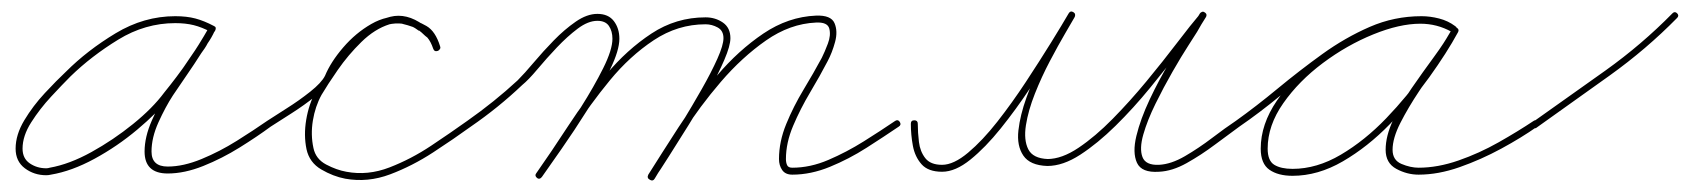

<svg xmlns="http://www.w3.org/2000/svg" viewBox="-20 -291 2922 332"><path d="M352 -238Q350 -233 344 -236Q329 -244 315 -247.5Q301 -251 283 -251Q231 -251 184.5 -222.5Q138 -194 102 -159Q88 -145 68.5 -124Q49 -103 34 -79.5Q19 -56 19 -34Q19 -17 31.5 -8.5Q44 0 60 0Q63 0 66 -1Q100 -7 138 -28Q176 -49 210 -76.5Q244 -104 264 -131Q286 -158 305 -185.5Q324 -213 341 -243Q344 -248 349 -245Q354 -243 351 -237Q346 -226 339 -216Q339 -216 339 -216Q339 -216 339 -216Q337 -212 334 -207.5Q331 -203 328 -199Q328 -199 328 -199Q328 -199 328 -199Q316 -180 303.5 -162Q291 -144 279 -126Q279 -126 279 -126Q279 -126 279 -126Q266 -106 254 -79.5Q242 -53 242 -29Q242 -3 270 -3Q297 -3 328.5 -16Q360 -29 389.5 -47.5Q419 -66 442 -82Q446 -85 450 -80Q453 -76 448 -72Q425 -55 394.5 -36Q364 -17 331.5 -4Q299 9 270 9Q230 9 230 -29Q230 -54 242.5 -82.5Q255 -111 269 -132Q269 -132 269 -132Q269 -132 269 -132Q281 -151 293.5 -169Q306 -187 318 -205Q318 -205 318 -205Q318 -205 318 -205Q321 -209 323.5 -213.5Q326 -218 329 -222Q329 -222 329 -222Q329 -222 329 -222Q335 -232 341 -243Q343 -248 349 -245Q354 -242 351 -237Q334 -207 314.5 -179Q295 -151 274 -123Q252 -96 217.5 -67Q183 -38 143.5 -16.5Q104 5 68 11Q64 12 60 12Q39 12 23 0Q7 -12 7 -34Q7 -58 22 -83Q37 -108 57.5 -130Q78 -152 94 -167Q131 -204 180 -233.5Q229 -263 283 -263Q303 -263 318 -259Q333 -255 350 -246Q355 -244 352 -238Z M448 -72Q443 -69 440 -74Q437 -79 442 -82Q454 -90 475.5 -103.5Q497 -117 516.5 -132.5Q536 -148 542 -160Q552 -184 573.5 -209Q595 -234 622 -249.5Q649 -265 678 -262Q678 -262 678 -262Q679 -262 679 -262Q702 -255 717.5 -246Q733 -237 741 -211Q742 -205 737 -203Q731 -201 729 -207Q725 -219 719 -226Q719 -226 719 -226Q719 -226 719 -226Q715 -229 712 -232Q709 -235 705 -238Q705 -238 705 -238Q704 -238 704 -238Q679 -257 653.5 -249Q628 -241 605 -218.5Q582 -196 564 -170Q546 -144 536 -127Q536 -127 536 -127Q536 -127 536 -127Q525 -107 521 -82.5Q517 -58 522 -35Q526 -16 544 -6.5Q562 3 579 6Q579 6 579 6Q579 6 579 6Q616 13 653.5 -1.5Q691 -16 725.5 -39Q760 -62 788 -82Q788 -82 788 -82Q788 -82 788 -82Q792 -85 796 -80Q799 -76 794 -72Q765 -51 729 -27.5Q693 -4 654.5 10.5Q616 25 577 18Q577 18 577 18Q577 18 577 18Q556 14 535.5 2Q515 -10 510 -33Q505 -57 509.5 -84Q514 -111 526 -133Q526 -133 526 -133Q526 -133 526 -133Q538 -153 557.5 -181Q577 -209 602 -232Q627 -255 655 -262Q683 -269 712 -248Q712 -248 711 -248Q711 -248 711 -248Q716 -245 720 -241.5Q724 -238 727 -234Q727 -234 727 -234Q727 -234 727 -234Q736 -225 741 -211Q743 -206 737 -204Q731 -202 729 -207Q722 -230 709 -237.5Q696 -245 675 -250Q675 -250 676 -250Q676 -250 676 -250Q651 -253 626 -238Q601 -223 581.5 -200Q562 -177 552 -156Q546 -141 526 -125Q506 -109 484 -95Q462 -81 448 -72Q448 -72 448 -72Q448 -72 448 -72Z M794 -72Q790 -69 786 -74Q783 -78 788 -82Q835 -115 875 -152Q887 -164 903 -183Q919 -202 937.5 -221Q956 -240 975.5 -253.5Q995 -267 1013 -267Q1032 -267 1041.5 -254.5Q1051 -242 1051 -224Q1051 -204 1035 -171Q1019 -138 996 -101.5Q973 -65 951 -33.5Q929 -2 917 15Q913 20 909 17Q904 13 907 9Q919 -8 940.5 -39Q962 -70 984.5 -105.5Q1007 -141 1023 -173Q1039 -205 1039 -224Q1039 -237 1033 -246Q1027 -255 1013 -255Q997 -255 979 -241.5Q961 -228 943 -209Q925 -190 909.5 -171.5Q894 -153 883 -144Q842 -105 794 -72Q794 -72 794 -72Q794 -72 794 -72ZM909 17Q904 13 907 9Q933 -28 963 -74Q993 -120 1028.5 -162.5Q1064 -205 1106.5 -233Q1149 -261 1200 -261Q1217 -261 1230 -252Q1243 -243 1243 -225Q1243 -212 1232.5 -187.5Q1222 -163 1205.5 -133.5Q1189 -104 1170.5 -74.5Q1152 -45 1136.5 -20.5Q1121 4 1112 17Q1109 22 1104 19Q1099 16 1102 11Q1110 -2 1125.5 -25.5Q1141 -49 1159 -78.5Q1177 -108 1193.5 -137Q1210 -166 1220.5 -189.5Q1231 -213 1231 -225Q1231 -238 1221 -243.5Q1211 -249 1200 -249Q1152 -249 1110.5 -221.5Q1069 -194 1034.5 -152Q1000 -110 971 -65Q942 -20 917 15Q913 20 909 17ZM1104 20Q1098 17 1101 11Q1123 -24 1153 -70.5Q1183 -117 1220 -160.5Q1257 -204 1300 -233Q1343 -262 1391 -264Q1417 -265 1423 -251Q1429 -237 1424 -218.5Q1419 -200 1411 -185Q1398 -160 1381 -131.5Q1364 -103 1351.5 -73.5Q1339 -44 1339 -16Q1339 -10 1341 -5.5Q1343 -1 1350 -1Q1381 -1 1412.5 -14.5Q1444 -28 1473.5 -46.5Q1503 -65 1528 -82Q1533 -85 1536 -80Q1539 -75 1534 -72Q1509 -55 1478.5 -35.5Q1448 -16 1415 -2.5Q1382 11 1350 11Q1338 11 1332.5 3Q1327 -5 1327 -16Q1327 -46 1339.5 -76.5Q1352 -107 1369.5 -136Q1387 -165 1401 -191Q1406 -201 1411.5 -215.5Q1417 -230 1414 -241.5Q1411 -253 1391 -252Q1346 -250 1304.5 -221Q1263 -192 1226.5 -149.5Q1190 -107 1161 -61.5Q1132 -16 1112 18Q1109 23 1104 20Z M1555 -77Q1555 -83 1561 -83Q1567 -83 1567 -77Q1567 -62 1569 -45.5Q1571 -29 1580 -17.5Q1589 -6 1609 -6Q1629 -6 1654 -27Q1679 -48 1704.5 -80.5Q1730 -113 1754 -149.5Q1778 -186 1797.5 -217.5Q1817 -249 1828 -268Q1831 -273 1836 -270Q1841 -267 1838 -261Q1834 -254 1822 -233.5Q1810 -213 1795.5 -185.5Q1781 -158 1769.5 -129Q1758 -100 1754 -74.5Q1750 -49 1758 -33Q1766 -17 1792 -16Q1792 -16 1791 -16Q1791 -16 1791 -16Q1816 -16 1845 -35.5Q1874 -55 1904 -85.5Q1934 -116 1962.5 -150.5Q1991 -185 2015 -216.5Q2039 -248 2056 -268Q2059 -273 2064 -269Q2068 -266 2065 -261Q2061 -255 2057.5 -249Q2054 -243 2050 -236Q2047 -231 2035 -212.5Q2023 -194 2007.5 -167Q1992 -140 1978 -111.5Q1964 -83 1957 -58.5Q1950 -34 1955.5 -19.5Q1961 -5 1984 -6Q2005 -7 2029 -21Q2053 -35 2076 -52.5Q2099 -70 2117 -82Q2117 -82 2117 -82Q2117 -82 2117 -82Q2121 -85 2125 -80Q2128 -76 2123 -72Q2105 -59 2081 -41Q2057 -23 2032 -9Q2007 5 1984 6Q1954 8 1946 -9.5Q1938 -27 1945 -56Q1952 -85 1968 -119Q1984 -153 2003 -184.5Q2022 -216 2036.5 -238.5Q2051 -261 2055 -268Q2058 -272 2063 -269Q2068 -265 2065 -261Q2047 -239 2022.5 -207Q1998 -175 1969 -139.5Q1940 -104 1909 -73.5Q1878 -43 1848 -23.5Q1818 -4 1791 -4Q1791 -4 1791 -4Q1791 -4 1791 -4Q1761 -5 1749.5 -22Q1738 -39 1741 -65.5Q1744 -92 1755 -122.5Q1766 -153 1781 -182.5Q1796 -212 1809 -235Q1822 -258 1828 -268Q1831 -273 1836 -269Q1841 -266 1838 -261Q1826 -241 1806 -208.5Q1786 -176 1761.5 -139Q1737 -102 1710.5 -69Q1684 -36 1658 -15Q1632 6 1609 6Q1585 6 1573.5 -7Q1562 -20 1558.5 -39Q1555 -58 1555 -77Q1555 -77 1555 -77Q1555 -77 1555 -77Z M2123 -72Q2118 -69 2115 -74Q2112 -79 2117 -82Q2152 -107 2189.5 -138Q2227 -169 2266.5 -197.5Q2306 -226 2348.5 -244.5Q2391 -263 2438 -263Q2453 -263 2468.5 -259Q2484 -255 2496 -246Q2501 -243 2498 -238Q2495 -233 2490 -236Q2465 -250 2436 -250Q2400 -250 2354.5 -231.5Q2309 -213 2267.5 -182Q2226 -151 2199 -112.5Q2172 -74 2172 -34Q2172 -13 2183.5 -6Q2195 1 2215 1Q2257 1 2298.5 -23.5Q2340 -48 2377 -86.5Q2414 -125 2443 -166.5Q2472 -208 2491 -241Q2494 -246 2499 -243Q2504 -240 2501 -235Q2490 -215 2471.5 -188.5Q2453 -162 2434 -133.5Q2415 -105 2401.5 -78.5Q2388 -52 2388 -32Q2388 -14 2403.5 -7.5Q2419 -1 2433 -1Q2466 -1 2502 -13.5Q2538 -26 2571.5 -45Q2605 -64 2632 -82Q2632 -82 2632 -82Q2632 -82 2632 -82Q2636 -85 2640 -80Q2643 -76 2638 -72Q2611 -53 2576 -34Q2541 -15 2504 -2Q2467 11 2433 11Q2413 11 2394.5 1Q2376 -9 2376 -32Q2376 -56 2389 -83.5Q2402 -111 2421 -138.5Q2440 -166 2459.5 -192.5Q2479 -219 2491 -241Q2494 -246 2499 -243Q2504 -240 2501 -235Q2482 -200 2451.5 -157.5Q2421 -115 2383 -76Q2345 -37 2302 -12Q2259 13 2215 13Q2190 13 2175 2.5Q2160 -8 2160 -34Q2160 -76 2188 -117Q2216 -158 2259 -190.5Q2302 -223 2349.5 -242.5Q2397 -262 2436 -262Q2469 -262 2496 -246Q2501 -243 2498 -238Q2494 -233 2490 -236Q2478 -244 2464.5 -247.5Q2451 -251 2438 -251Q2393 -251 2351.5 -232.5Q2310 -214 2271 -185.5Q2232 -157 2195 -126.5Q2158 -96 2123 -72Q2123 -72 2123 -72Q2123 -72 2123 -72Z M2638 -71Q2634 -67 2630 -72Q2627 -77 2632 -81Q2693 -124 2756 -169Q2819 -214 2872 -268Q2876 -272 2880 -268Q2884 -264 2880 -260Q2827 -206 2763.5 -160.5Q2700 -115 2638 -71Q2638 -71 2638 -71Q2638 -71 2638 -71Z"/></svg>

Font: FRB American Cursive Guidelines Arrows Thin
Style: Italic
Weight: 100
Italic angle: -25°
Version: Version 2.0;Modular Font Editor K font №1